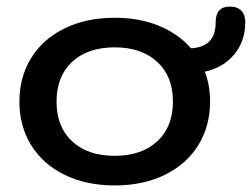

<svg xmlns="http://www.w3.org/2000/svg" viewBox="-20 -554 766 584"><path d="M603 -336Q619 -295 619 -245Q619 -171 583.5 -113Q548 -55 482 -22.5Q416 10 329 10Q242 10 176 -22.5Q110 -55 74.5 -113Q39 -171 39 -245Q39 -319 74.5 -377Q110 -435 176 -467.5Q242 -500 329 -500Q404 -500 463.5 -475.5Q523 -451 561 -407L571 -408Q636 -416 636 -486Q636 -534 679 -534Q702 -534 714 -521.5Q726 -509 726 -486Q726 -429 692.5 -388.5Q659 -348 603 -336ZM506 -245Q506 -322 458 -366Q410 -410 329 -410Q247 -410 199.5 -366Q152 -322 152 -245Q152 -168 199.5 -124Q247 -80 329 -80Q410 -80 458 -124Q506 -168 506 -245Z"/></svg>

Font: Kodchasan SemiBold
Style: Regular
Weight: 600
Version: Version 1.000; ttfautohint (v1.6)